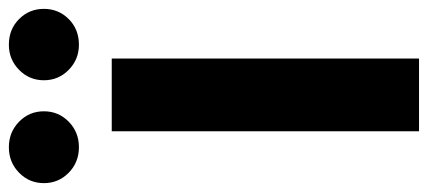

<svg xmlns="http://www.w3.org/2000/svg" viewBox="-338 -679 965 433"><g transform="rotate(-90 144.5 -462.5)"><path d="M229 0H65V-693H229ZM110 -846Q110 -813 86.5 -790Q63 -767 29 -767Q-5 -767 -28.5 -790Q-52 -813 -52 -846Q-52 -879 -28.5 -902Q-5 -925 29 -925Q63 -925 86.5 -902Q110 -879 110 -846ZM341 -846Q341 -813 318 -790Q295 -767 260 -767Q227 -767 203.5 -790Q180 -813 180 -846Q180 -879 203.5 -902Q227 -925 260 -925Q295 -925 318 -902Q341 -879 341 -846Z"/></g></svg>

Font: FiraGOUPP
Style: Bold
Weight: 700
Designer: bBox Type
Foundry: bBox Type GmbH
Version: Version 1.001